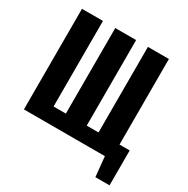

<svg xmlns="http://www.w3.org/2000/svg" viewBox="-210 -994 1309 1339"><g transform="rotate(30 444.0 -325.0)"><path d="M737 160 721 0H69V-810H238V-121H337V-810H505V-121H600V-810H769V-121H851V160Z"/></g></svg>

Font: Oswald
Style: Bold
Weight: 700
Designer: Vernon Adams
Foundry: Vernon Adams
Version: Version 4.103;gftools[0.9.33.dev8+g029e19f]